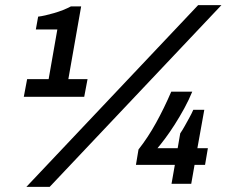

<svg xmlns="http://www.w3.org/2000/svg" viewBox="-20 -718 895 750"><path d="M83 12 754 -698H845L174 12ZM73 -340 86 -409H170L204 -603H120L129 -653Q154 -656 191.5 -667Q229 -678 257 -693H297L247 -409H322L309 -340ZM650 0 663 -74H511L521 -134Q558 -181 589.5 -238Q621 -295 649 -360H731Q718 -328 700 -295Q682 -262 662.5 -231.5Q643 -201 625 -177Q607 -153 595 -139H674L684 -197Q693 -210 701.5 -225.5Q710 -241 719 -257Q728 -273 735 -289H778L751 -139H792L781 -74H740L727 0Z"/></svg>

Font: Archivo Variable SemiBold
Style: Italic
Weight: 600
Italic angle: -10°
Designer: Hector Gatti
Foundry: Omnibus-Type
Version: Version 2.001